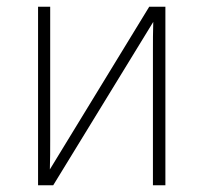

<svg xmlns="http://www.w3.org/2000/svg" viewBox="-20 -550 603 570"><path d="M93 0H138L435 -485C434 -453 434 -429 434 -398V0H471V-530H423L128 -47C129 -79 129 -102 129 -135V-530H93Z"/></svg>

Font: Noto Sans Mono SemiCondensed ExtraLight
Style: Regular
Weight: 200
Width: 4
Designer: Monotype Design Team
Foundry: Monotype Imaging Inc.
Version: Version 2.014